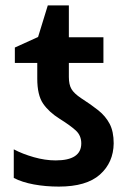

<svg xmlns="http://www.w3.org/2000/svg" viewBox="-20 -681 479 711"><path d="M198 10Q149 10 105.5 2Q62 -6 31 -22V-128Q63 -111 105 -99Q147 -87 186 -87Q281 -87 281 -150Q281 -179 261 -197.5Q241 -216 201 -241Q161 -266 139.5 -297.5Q118 -329 118 -390V-448H35V-505L121 -544L157 -661H235V-543H363V-448H235V-396Q235 -368 244.5 -351.5Q254 -335 281 -317Q317 -294 344 -272.5Q371 -251 386 -222.5Q401 -194 401 -150Q400 -79 350 -34.5Q300 10 198 10Z"/></svg>

Font: Noto Sans SemiCondensed SemiBold
Style: Regular
Weight: 600
Width: 4
Designer: Monotype Design Team
Foundry: Monotype Imaging Inc.
Version: Version 2.013; ttfautohint (v1.8.4.7-5d5b)